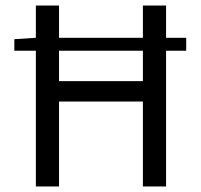

<svg xmlns="http://www.w3.org/2000/svg" viewBox="-20 -676 727 696"><path d="M655 -539H582V-656H498V-539H194V-656H110V-539L32 -534V-492H110V0H194V-308H498V0H582V-492H655ZM498 -382H194V-492H498Z"/></svg>

Font: Cambridge Sans
Style: Regular
Weight: 400
Version: Version 2.020;PS 002.020;hotconv 1.0.88;makeotf.lib2.5.64775